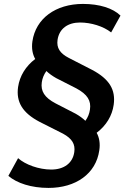

<svg xmlns="http://www.w3.org/2000/svg" viewBox="-20 -841 625 964"><path d="M223.6 102.5C360.8 102.5 461.9 31.2 478.5 -85.9C483.9 -120.6 478.5 -150.4 465.3 -174.3C513.7 -210.9 543 -259.8 550.8 -314.9C561.5 -390.1 529.3 -444.3 442.4 -490.2L326.2 -549.8C280.8 -573.2 263.2 -600.1 269 -641.1C277.3 -697.3 320.8 -728 381.8 -728C437.5 -728 499 -709 538.1 -678.2L585 -762.7C546.9 -799.8 479.5 -821.3 396.5 -821.3C259.8 -821.3 159.2 -748.5 142.6 -632.8C137.7 -597.7 143.6 -568.4 156.7 -544.9C108.9 -508.3 79.1 -460 70.8 -404.3C60.1 -328.6 93.3 -273.9 179.2 -229L296.4 -169.9C342.8 -144.5 358.4 -116.7 353 -77.6C345.2 -21.5 300.8 10.3 237.3 10.3C175.3 10.3 107.4 -14.2 70.8 -46.9L22 42C64.5 78.6 137.2 102.5 223.6 102.5ZM189.9 -428.2C192.9 -448.2 200.2 -466.8 212.9 -484.4C226.1 -471.7 243.2 -459.5 262.2 -448.7L362.8 -397.5C419.4 -367.2 438.5 -335 431.6 -290.5C428.7 -270.5 421.4 -252 408.7 -234.4C395.5 -247.1 378.9 -259.3 359.9 -270L259.3 -321.8C202.6 -351.6 183.6 -383.8 189.9 -428.2Z"/></svg>

Font: Winston SemiBold
Style: Italic
Weight: 600
Italic angle: -8.13011°
Designer: Vernon Adams, Kim Jin-seong, David Berlow, Cristiano Sobral
Foundry: The Winston Project Authors
Version: Version 3.004